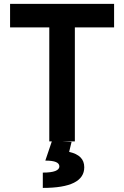

<svg xmlns="http://www.w3.org/2000/svg" viewBox="-20 -713 626 968"><path d="M228.5 0V-693.4H357.4V0ZM30.8 -574.7V-693.4H555.2V-574.7ZM195.8 234.4V157.2Q237.8 157.2 258.5 149.2Q279.3 141.1 279.3 126Q279.3 111.3 262 104Q244.6 96.7 208.5 96.7L242.2 -2.9L340.8 2.4L328.6 52.7Q367.2 61.5 386 80.6Q404.8 99.6 404.8 130.4Q404.8 182.1 352.8 208.3Q300.8 234.4 195.8 234.4Z"/></svg>

Font: Cascadia Mono
Style: Regular
Weight: 400
Monospace: yes
Designer: Aaron Bell
Foundry: Saja Typeworks
Version: Version 2102.003